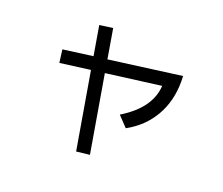

<svg xmlns="http://www.w3.org/2000/svg" viewBox="-117 -825 1234 1062"><g transform="rotate(20 500.0 -294.0)"><path d="M156.2 -443.4 331.1 -466.8 301.8 -639.6 379.9 -650.4 409.2 -476.6 834 -533.2Q835 -522.5 835 -501Q835 -385.7 783.2 -295.9Q731.4 -206.1 634.8 -153.3L578.1 -212.9Q736.3 -308.6 744.1 -442.4L421.9 -400.4L499 52.7L420.9 61.5L343.8 -390.6L166 -367.2Z"/></g></svg>

Font: GenEi M Gothic v2 Regular
Style: Regular
Weight: 400
Version: Version 2.0